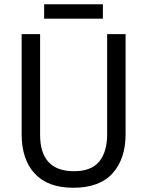

<svg xmlns="http://www.w3.org/2000/svg" viewBox="-20 -875 694 905"><path d="M572 -242Q572 -127 511 -58.5Q450 10 325 10Q206 10 144 -56.5Q82 -123 82 -243V-714H169V-240Q169 -68 329 -68Q410 -68 447.5 -113.5Q485 -159 485 -241V-714H572ZM465 -855V-787H188V-855Z"/></svg>

Font: Noto Sans SemiCondensed
Style: Regular
Weight: 400
Width: 4
Designer: Monotype Design Team
Foundry: Monotype Imaging Inc.
Version: Version 2.013; ttfautohint (v1.8.4.7-5d5b)